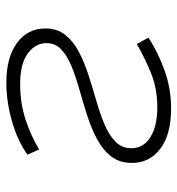

<svg xmlns="http://www.w3.org/2000/svg" viewBox="4 -572 577 626"><g transform="rotate(90 293.0 -258.5)"><path d="M249 9.8Q166.5 9.8 119.4 -24.9Q72.3 -59.6 72.3 -117.2Q72.3 -156.2 93.5 -182.6Q114.7 -209 149.4 -227.1Q184.1 -245.1 225.8 -258.5Q267.6 -272 309.3 -283.9Q351.1 -295.9 385.7 -310.5Q420.4 -325.2 441.7 -346.2Q462.9 -367.2 462.9 -397.9Q462.9 -437 426.8 -459.7Q390.6 -482.4 329.6 -482.4Q269 -482.4 218.8 -462.2Q168.5 -441.9 123 -415.5L102.1 -453.6Q151.4 -485.4 210 -506.3Q268.6 -527.3 333 -527.3Q418.9 -527.3 464.8 -491.9Q510.7 -456.5 510.7 -399.9Q510.7 -359.4 489.5 -332Q468.3 -304.7 433.6 -286.1Q398.9 -267.6 357.2 -254.2Q315.4 -240.7 273.7 -229Q231.9 -217.3 197.3 -203.4Q162.6 -189.5 141.4 -169.9Q120.1 -150.4 120.1 -121.1Q120.1 -85 153.8 -60.1Q187.5 -35.2 252.9 -35.2Q315.9 -35.2 369.9 -53Q423.8 -70.8 466.8 -97.2L483.9 -59.1Q439 -26.9 374.8 -8.5Q310.5 9.8 249 9.8Z"/></g></svg>

Font: Cascadia Code ExtraLight
Style: Italic
Weight: 200
Italic angle: -10°
Monospace: yes
Designer: Aaron Bell
Foundry: Saja Typeworks
Version: Version 2404.023; ttfautohint (v1.8.4)